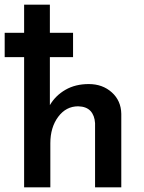

<svg xmlns="http://www.w3.org/2000/svg" viewBox="-26 -800 615 820"><path d="M492 -314V0H380V-274Q378 -307 360.5 -326Q343 -345 308 -346Q256 -346 222.5 -301Q189 -256 189 -188V0H77V-556H-6V-660H77V-780H187V-660H286V-556H187V-351Q211 -392 253.5 -416.5Q296 -441 353 -441Q412 -441 451.5 -405.5Q491 -370 492 -314Z"/></svg>

Font: Josefin Sans SemiBold
Style: Regular
Weight: 600
Designer: Santiago Orozco
Foundry: Typemade
Version: Version 2.000